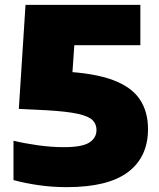

<svg xmlns="http://www.w3.org/2000/svg" viewBox="-20 -760 654 790"><path d="M255.5 10Q194.5 10 139.2 2Q84 -6 35.5 -19V-181Q80.5 -170 136 -162.2Q191.5 -154.5 244 -154.5Q317 -154.5 347 -173.2Q377 -192 377 -225.5Q377 -249 361.2 -265.2Q345.5 -281.5 301 -291.5Q256.5 -301.5 169.5 -306.5L57.5 -312L85 -740H557.5V-574H196.5L292.5 -670L273.5 -397L131.5 -471L243.5 -465.5Q369.5 -459 445.2 -430.5Q521 -402 555 -351.5Q589 -301 589 -229Q589 -114 506.8 -52Q424.5 10 255.5 10Z"/></svg>

Font: Encode Sans SemiExpanded Black
Style: Regular
Weight: 900
Width: 6
Designer: Multiple Designers
Foundry: Impallari Type
Version: Version 3.002